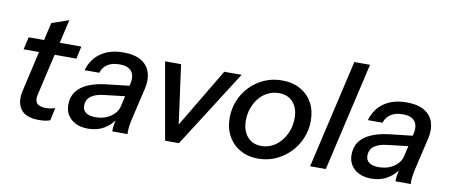

<svg xmlns="http://www.w3.org/2000/svg" viewBox="-65 -982 2941 1253"><g transform="rotate(10 1405.5 -355.0)"><path d="M234 10Q146 10 112.5 -36.5Q79 -83 98 -164L204 -627L317 -666L198 -151Q189 -113 205.5 -94Q222 -75 266 -75Q286 -75 300.5 -78Q315 -81 326 -85L308 -1Q295 4 277 7Q259 10 234 10ZM56 -427 75 -510H424L406 -427Z M719 0Q718 -13 721 -35.5Q724 -58 731 -88L727 -89L782 -330Q789 -360 782.5 -385Q776 -410 754 -424.5Q732 -439 691 -439Q641 -439 610.5 -418.5Q580 -398 569 -362H472Q493 -437 552.5 -478.5Q612 -520 702 -520Q777 -520 821 -493Q865 -466 879.5 -419.5Q894 -373 881 -315L828 -88Q824 -69 821 -43.5Q818 -18 820 0ZM559 10Q489 10 447.5 -26.5Q406 -63 406 -122Q406 -174 432.5 -209.5Q459 -245 509 -266.5Q559 -288 630 -296L799 -315L782 -243L628 -225Q569 -219 539 -196.5Q509 -174 509 -134Q509 -103 531 -87.5Q553 -72 594 -72Q652 -72 694 -100.5Q736 -129 746 -172L742 -95Q714 -47 667.5 -18.5Q621 10 559 10Z M1069 0 979 -510H1085L1148 -47H1095L1371 -510H1486L1161 0Z M1686 10Q1619 10 1567.5 -19Q1516 -48 1487 -100Q1458 -152 1458 -220Q1458 -283 1481 -337.5Q1504 -392 1544.5 -433Q1585 -474 1638 -497Q1691 -520 1753 -520Q1823 -520 1874.5 -491.5Q1926 -463 1954.5 -412Q1983 -361 1983 -292Q1983 -230 1959.5 -175Q1936 -120 1895 -78.5Q1854 -37 1800.5 -13.5Q1747 10 1686 10ZM1693 -75Q1730 -75 1763.5 -91.5Q1797 -108 1822 -138Q1847 -168 1861.5 -207Q1876 -246 1876 -291Q1876 -358 1841.5 -396.5Q1807 -435 1748 -435Q1710 -435 1676.5 -419Q1643 -403 1618.5 -374Q1594 -345 1579.5 -306Q1565 -267 1565 -222Q1565 -155 1599.5 -115Q1634 -75 1693 -75Z M2030 0 2196 -720H2300L2134 0Z M2596 0Q2595 -13 2598 -35.5Q2601 -58 2608 -88L2604 -89L2659 -330Q2666 -360 2659.5 -385Q2653 -410 2631 -424.5Q2609 -439 2568 -439Q2518 -439 2487.5 -418.5Q2457 -398 2446 -362H2349Q2370 -437 2429.5 -478.5Q2489 -520 2579 -520Q2654 -520 2698 -493Q2742 -466 2756.5 -419.5Q2771 -373 2758 -315L2705 -88Q2701 -69 2698 -43.5Q2695 -18 2697 0ZM2436 10Q2366 10 2324.5 -26.5Q2283 -63 2283 -122Q2283 -174 2309.5 -209.5Q2336 -245 2386 -266.5Q2436 -288 2507 -296L2676 -315L2659 -243L2505 -225Q2446 -219 2416 -196.5Q2386 -174 2386 -134Q2386 -103 2408 -87.5Q2430 -72 2471 -72Q2529 -72 2571 -100.5Q2613 -129 2623 -172L2619 -95Q2591 -47 2544.5 -18.5Q2498 10 2436 10Z"/></g></svg>

Font: Instrument Sans Medium
Style: Italic
Weight: 500
Italic angle: -13°
Designer: Rodrigo Fuenzalida
Foundry: fragTYPE
Version: Version 1.000;gftools[0.9.28]